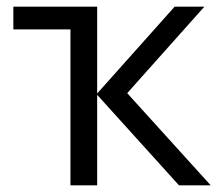

<svg xmlns="http://www.w3.org/2000/svg" viewBox="-20 -555 655 575"><path d="M191 -467V0H271V-271L516 0H611L361 -276L592 -535H503L271 -275V-535H20V-467Z"/></svg>

Font: OpenSansMMV
Style: Regular
Weight: 400
Designer: Steve Matteson
Foundry: Ascender Corporation
Version: Version 4.000